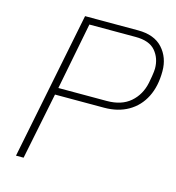

<svg xmlns="http://www.w3.org/2000/svg" viewBox="-105 -788 806 878"><g transform="rotate(15 298.5 -349.0)"><path d="M86 0H50L190 -698H441Q518 -698 557.5 -654.5Q597 -611 597 -546Q597 -475 571 -423.5Q545 -372 496.5 -344Q448 -316 382 -316H150ZM219 -666 157 -349H386Q456 -349 497.5 -385Q539 -421 551 -479Q555 -499 557 -512Q559 -525 560 -534Q561 -543 561 -549Q561 -598 532 -632Q503 -666 438 -666Z"/></g></svg>

Font: IBM Plex Sans ExtraLight
Style: Italic
Weight: 250
Italic angle: -11.31°
Designer: Mike Abbink, Paul van der Laan, Pieter van Rosmalen
Foundry: Bold Monday
Version: Version 3.201